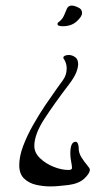

<svg xmlns="http://www.w3.org/2000/svg" viewBox="-20 -466 389 688"><path d="M205 -372Q186 -372 186 -380Q186 -385 193 -389Q205 -399 210 -412Q215 -425 220 -435.5Q225 -446 237 -446Q249 -446 266 -436Q274 -430 274 -419Q274 -407 255 -389.5Q236 -372 205 -372ZM161 202Q134 202 108.5 196Q83 190 66 173.5Q49 157 49 126Q49 94 63 57Q77 20 98.5 -18Q120 -56 143 -90Q166 -124 184 -149Q191 -159 205 -178Q219 -197 219 -221Q219 -240 208 -256Q207 -257 207 -259Q207 -264 213 -266.5Q219 -269 226 -269Q238 -269 249 -261.5Q260 -254 260 -236Q260 -224 253 -206Q246 -188 226 -162Q177 -98 140 -41.5Q103 15 103 57Q103 81 123 100.5Q143 120 171.5 131.5Q200 143 225 143Q238 143 238 136Q238 128 235 113Q232 98 232 84Q232 42 251 42Q260 42 262 62V66Q262 82 272 98Q282 114 292 125.5Q302 137 302 142Q302 155 282.5 173.5Q263 192 225 197Q212 198 195.5 200Q179 202 161 202Z"/></svg>

Font: Comforter
Style: Regular
Weight: 400
Designer: Robert E. Leuschke
Foundry: Robert E. Leuschke
Version: Version 1.013; ttfautohint (v1.8.3)